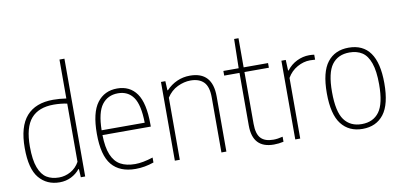

<svg xmlns="http://www.w3.org/2000/svg" viewBox="-75 -1048 2715 1297"><g transform="rotate(-10 1283.0 -399.5)"><path d="M49 -259Q49 -407 111.2 -477.5Q173.5 -548 294 -548Q337 -548 384 -541V-808H418V0H388L385 -56.5H381Q358 -27.5 322 -9.2Q286 9 242.5 9Q154.5 9 101.8 -53.8Q49 -116.5 49 -259ZM384 -106.5V-506Q366 -510 340.8 -512.5Q315.5 -515 292.5 -515Q188.5 -515 136.8 -455.2Q85 -395.5 85 -263Q85 -172 105 -119.2Q125 -66.5 159.8 -45.2Q194.5 -24 243.5 -24Q285.5 -24 323.5 -45Q361.5 -66 384 -106.5Z M913 -255H581.5Q583 -170.5 604.2 -119.5Q625.5 -68.5 665.5 -46.2Q705.5 -24 765.5 -24Q817.5 -24 888.5 -47V-13Q825.5 9 763.5 9Q655 9 600.2 -56.5Q545.5 -122 545.5 -270Q545.5 -414.5 595.5 -481.2Q645.5 -548 733 -548Q820 -548 866.5 -482.2Q913 -416.5 913 -270ZM581.5 -288H877Q875 -411 838.2 -463Q801.5 -515 733 -515Q663 -515 623.2 -462.8Q583.5 -410.5 581.5 -288Z M1033 -540H1063L1066 -477H1070Q1102 -511 1143.5 -529.5Q1185 -548 1232 -548Q1386.5 -548 1386.5 -378.5V0H1352.5V-378Q1352.5 -451.5 1321 -483.2Q1289.5 -515 1230.5 -515Q1186.5 -515 1141.5 -493.5Q1096.5 -472 1067 -426V0H1033Z M1778 -33V1.5Q1745 9 1711.5 9Q1566 9 1566 -147V-508H1461V-540H1566L1570 -740H1600V-540H1767.5V-508H1600V-153Q1600 -83.5 1627.8 -53.8Q1655.5 -24 1713.5 -24Q1743 -24 1778 -33Z M1859 -540H1889L1892 -467H1896Q1924 -504 1965 -524Q2006 -544 2050 -544Q2068.5 -544 2084.5 -541.5V-507.5Q2072.5 -509 2049.5 -509Q2005 -509 1961.8 -484.8Q1918.5 -460.5 1893 -416V0H1859Z M2123 -270Q2123 -415 2174.8 -481.5Q2226.5 -548 2320.5 -548Q2517.5 -548 2517.5 -270Q2517.5 -125 2465.8 -58Q2414 9 2320.5 9Q2227 9 2175 -58Q2123 -125 2123 -270ZM2481.5 -268.5Q2481.5 -360 2462.2 -414.5Q2443 -469 2407.5 -492Q2372 -515 2320.5 -515Q2242 -515 2200.5 -459.5Q2159 -404 2159 -272Q2159 -137 2200.5 -80.5Q2242 -24 2320.5 -24Q2399 -24 2440.2 -80Q2481.5 -136 2481.5 -268.5Z"/></g></svg>

Font: Encode Sans Semi Condensed Thin
Style: Regular
Weight: 250
Width: 4
Designer: Multiple Designers
Foundry: Impallari Type
Version: Version 2.000